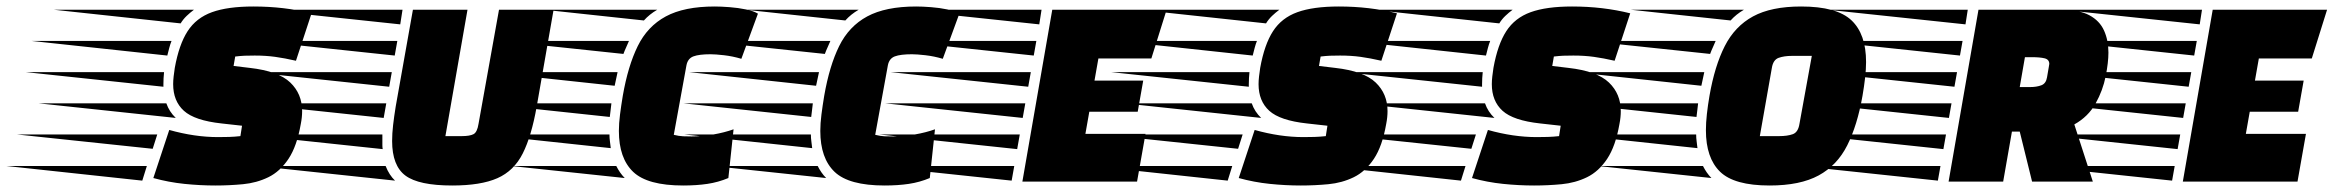

<svg xmlns="http://www.w3.org/2000/svg" viewBox="-258 -559 7191 591"><path d="M405 12Q358 12 309.5 7Q261 2 214 -11L263 -159Q341 -137 413 -137Q431 -137 447.5 -137.5Q464 -138 482 -140L487 -172L424 -179Q341 -188 308 -218Q275 -248 275 -300Q275 -311 276.5 -324Q278 -337 280 -350Q293 -422 319.5 -463Q346 -504 394.5 -521.5Q443 -539 522 -539Q617 -539 701 -518L653 -372Q618 -380 589 -384Q560 -388 526 -388Q507 -388 495 -387.5Q483 -387 466 -385L461 -356L511 -350Q599 -340 635.5 -305Q672 -270 672 -217Q672 -208 671 -198Q670 -188 668 -178Q656 -109 630 -70Q604 -31 568 -13.5Q532 4 490 8Q448 12 405 12ZM298 -487 -92 -529H339Q327 -520 316.5 -510Q306 -500 298 -487ZM257 -388 -161 -433H270Q266 -423 263 -411.5Q260 -400 257 -388ZM245 -292 -179 -337H247Q246 -328 245.5 -318.5Q245 -309 245 -300ZM283 -196 -140 -241H254Q263 -215 283 -196ZM212 -101 -205 -145H226ZM180 -3 -238 -48H194Z M1134 12Q1031 12 990 -18.5Q949 -49 949 -125Q949 -148 952 -174Q955 -200 960 -231L1013 -529H1181L1113 -140H1163Q1188 -140 1199.5 -146Q1211 -152 1215 -178L1278 -529H1446L1394 -231Q1378 -140 1351 -86.5Q1324 -33 1273 -10.5Q1222 12 1134 12ZM974 -484 550 -529H981ZM957 -388 533 -433H965ZM940 -292 516 -337H948ZM923 -196 499 -241H931ZM920 -100 496 -145H919V-125Q919 -118 919 -112Q919 -106 920 -100ZM958 -3 534 -48H929Q940 -20 958 -3Z M1845 12Q1735 12 1691 -30Q1647 -72 1647 -156Q1647 -179 1650.5 -206.5Q1654 -234 1659 -264Q1675 -356 1705 -417Q1735 -478 1791.5 -508.5Q1848 -539 1942 -539Q1961 -539 1987.5 -537Q2014 -535 2038 -530Q2062 -525 2075 -517L2024 -378Q1997 -386 1970.5 -389Q1944 -392 1929 -392Q1894 -392 1876.5 -385.5Q1859 -379 1855 -358L1816 -144Q1832 -140 1845 -139.5Q1858 -139 1871 -139Q1903 -139 1937.5 -145Q1972 -151 2000 -161L1984 -11Q1953 2 1919.5 7Q1886 12 1845 12ZM1724 -496 1417 -529H1765Q1741 -515 1724 -496ZM1661 -393 1283 -433H1678Q1674 -423 1669.5 -413.5Q1665 -404 1661 -393ZM1634 -295 1243 -337H1643ZM1619 -199 1225 -241H1624Q1623 -230 1621.5 -219.5Q1620 -209 1619 -199ZM1622 -103 1229 -145H1618Q1618 -134 1619.5 -123.5Q1621 -113 1622 -103ZM1665 -11 1316 -48H1639Q1644 -38 1650.5 -28.5Q1657 -19 1665 -11Z M2465 12Q2355 12 2311 -30Q2267 -72 2267 -156Q2267 -179 2270.5 -206.5Q2274 -234 2279 -264Q2295 -356 2325 -417Q2355 -478 2411.5 -508.5Q2468 -539 2562 -539Q2581 -539 2607.5 -537Q2634 -535 2658 -530Q2682 -525 2695 -517L2644 -378Q2617 -386 2590.5 -389Q2564 -392 2549 -392Q2514 -392 2496.5 -385.5Q2479 -379 2475 -358L2436 -144Q2452 -140 2465 -139.5Q2478 -139 2491 -139Q2523 -139 2557.5 -145Q2592 -151 2620 -161L2604 -11Q2573 2 2539.5 7Q2506 12 2465 12ZM2344 -496 2037 -529H2385Q2361 -515 2344 -496ZM2281 -393 1903 -433H2298Q2294 -423 2289.5 -413.5Q2285 -404 2281 -393ZM2254 -295 1863 -337H2263ZM2239 -199 1845 -241H2244Q2243 -230 2241.5 -219.5Q2240 -209 2239 -199ZM2242 -103 1849 -145H2238Q2238 -134 2239.5 -123.5Q2241 -113 2242 -103ZM2285 -11 1936 -48H2259Q2264 -38 2270.5 -28.5Q2277 -19 2285 -11Z M2889 0 2981 -529H3333L3286 -379H3123L3111 -311H3261L3244 -215H3095L3083 -147H3268L3242 0ZM2941 -484 2517 -529H2948ZM2924 -388 2500 -433H2932ZM2907 -292 2483 -337H2915ZM2890 -196 2466 -241H2898ZM2873 -100 2449 -145H2881ZM2856 -3 2432 -48H2864Z M3746 12Q3699 12 3650.5 7Q3602 2 3555 -11L3604 -159Q3682 -137 3754 -137Q3772 -137 3788.5 -137.5Q3805 -138 3823 -140L3828 -172L3765 -179Q3682 -188 3649 -218Q3616 -248 3616 -300Q3616 -311 3617.5 -324Q3619 -337 3621 -350Q3634 -422 3660.5 -463Q3687 -504 3735.5 -521.5Q3784 -539 3863 -539Q3958 -539 4042 -518L3994 -372Q3959 -380 3930 -384Q3901 -388 3867 -388Q3848 -388 3836 -387.5Q3824 -387 3807 -385L3802 -356L3852 -350Q3940 -340 3976.5 -305Q4013 -270 4013 -217Q4013 -208 4012 -198Q4011 -188 4009 -178Q3997 -109 3971 -70Q3945 -31 3909 -13.5Q3873 4 3831 8Q3789 12 3746 12ZM3639 -487 3249 -529H3680Q3668 -520 3657.5 -510Q3647 -500 3639 -487ZM3598 -388 3180 -433H3611Q3607 -423 3604 -411.5Q3601 -400 3598 -388ZM3586 -292 3162 -337H3588Q3587 -328 3586.5 -318.5Q3586 -309 3586 -300ZM3624 -196 3201 -241H3595Q3604 -215 3624 -196ZM3553 -101 3136 -145H3567ZM3521 -3 3103 -48H3535Z M4464 12Q4417 12 4368.5 7Q4320 2 4273 -11L4322 -159Q4400 -137 4472 -137Q4490 -137 4506.5 -137.5Q4523 -138 4541 -140L4546 -172L4483 -179Q4400 -188 4367 -218Q4334 -248 4334 -300Q4334 -311 4335.5 -324Q4337 -337 4339 -350Q4352 -422 4378.5 -463Q4405 -504 4453.5 -521.5Q4502 -539 4581 -539Q4676 -539 4760 -518L4712 -372Q4677 -380 4648 -384Q4619 -388 4585 -388Q4566 -388 4554 -387.5Q4542 -387 4525 -385L4520 -356L4570 -350Q4658 -340 4694.5 -305Q4731 -270 4731 -217Q4731 -208 4730 -198Q4729 -188 4727 -178Q4715 -109 4689 -70Q4663 -31 4627 -13.5Q4591 4 4549 8Q4507 12 4464 12ZM4357 -487 3967 -529H4398Q4386 -520 4375.5 -510Q4365 -500 4357 -487ZM4316 -388 3898 -433H4329Q4325 -423 4322 -411.5Q4319 -400 4316 -388ZM4304 -292 3880 -337H4306Q4305 -328 4304.5 -318.5Q4304 -309 4304 -300ZM4342 -196 3919 -241H4313Q4322 -215 4342 -196ZM4271 -101 3854 -145H4285ZM4239 -3 3821 -48H4253Z M5189 12Q5080 12 5036.5 -30.5Q4993 -73 4993 -158Q4993 -181 4996 -208Q4999 -235 5004 -264Q5020 -356 5051 -417Q5082 -478 5138 -508.5Q5194 -539 5286 -539Q5396 -539 5441 -496.5Q5486 -454 5486 -368Q5486 -346 5483 -319.5Q5480 -293 5475 -264Q5459 -173 5428 -111.5Q5397 -50 5340 -19Q5283 12 5189 12ZM5069 -496 4762 -529H5110Q5086 -515 5069 -496ZM5006 -393 4628 -433H5023Q5019 -423 5014.5 -413.5Q5010 -404 5006 -393ZM5159 -140H5218Q5244 -140 5260.5 -146Q5277 -152 5281 -178L5319 -387H5258Q5234 -387 5217 -381Q5200 -375 5196 -350ZM4979 -295 4588 -337H4988ZM4964 -199 4570 -241H4969Q4968 -230 4966.5 -219.5Q4965 -209 4964 -199ZM4967 -103 4574 -145H4963Q4963 -134 4964.5 -123.5Q4966 -113 4967 -103ZM5010 -11 4661 -48H4984Q4989 -38 4995.5 -28.5Q5002 -19 5010 -11Z M5740 0 5832 -529H6086Q6142 -529 6173.5 -512Q6205 -495 6218.5 -465Q6232 -435 6232 -397Q6232 -367 6223.5 -324Q6215 -281 6192.5 -240.5Q6170 -200 6127 -176L6184 0H5997L5959 -154H5935L5908 0ZM5792 -484 5368 -529H5799ZM5775 -388 5351 -433H5783ZM5959 -291H5991Q6011 -291 6025.5 -296.5Q6040 -302 6043 -321L6049 -356Q6049 -358 6049.5 -359.5Q6050 -361 6050 -362Q6050 -376 6035.5 -379.5Q6021 -383 5997 -383H5975ZM5758 -292 5334 -337H5766ZM5741 -196 5317 -241H5749ZM5724 -100 5300 -145H5732ZM5707 -3 5283 -48H5715Z M6461 0 6553 -529H6905L6858 -379H6695L6683 -311H6833L6816 -215H6667L6655 -147H6840L6814 0ZM6513 -484 6089 -529H6520ZM6496 -388 6072 -433H6504ZM6479 -292 6055 -337H6487ZM6462 -196 6038 -241H6470ZM6445 -100 6021 -145H6453ZM6428 -3 6004 -48H6436Z"/></svg>

Font: Faster One
Style: Regular
Weight: 400
Designer: Eduardo Rodriguez Tunni
Foundry: Eduardo Rodriguez Tunni
Version: Version 1.003; ttfautohint (v1.8.4.7-5d5b);gftools[0.9.23]